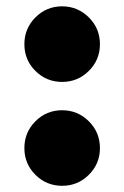

<svg xmlns="http://www.w3.org/2000/svg" viewBox="-20 -580 401 619"><path d="M180.2 -315.9Q129.9 -315.9 94.2 -351.3Q58.6 -386.7 58.6 -437.5Q58.6 -488.3 94.2 -523.9Q129.9 -559.6 180.2 -559.6Q230.5 -559.6 266.4 -523.9Q302.2 -488.3 302.2 -437.5Q302.2 -387.2 266.6 -351.6Q231 -315.9 180.2 -315.9ZM302.2 -102.5Q302.2 -52.2 266.6 -16.6Q231 19 180.2 19Q129.9 19 94.2 -16.4Q58.6 -51.8 58.6 -102.5Q58.6 -153.3 94.2 -189Q129.9 -224.6 180.2 -224.6Q230.5 -224.6 266.4 -189Q302.2 -153.3 302.2 -102.5Z"/></svg>

Font: Goblin
Style: Regular
Weight: 400
Designer: Riccardo De Franceschi
Foundry: Sorkin Type Co.
Version: Version 1.001